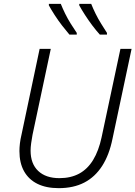

<svg xmlns="http://www.w3.org/2000/svg" viewBox="-20 -968 704 998"><path d="M285 10Q220 10 174.5 -12.5Q129 -35 105 -78Q81 -121 81 -183Q81 -201 83.5 -222.5Q86 -244 92 -269L186 -714H244L149 -267Q145 -246 142 -224Q139 -202 139 -185Q139 -117 178.5 -79.5Q218 -42 289 -42Q348 -42 391.5 -65.5Q435 -89 464 -136.5Q493 -184 508 -254L606 -714H664L565 -248Q548 -163 511 -105.5Q474 -48 418 -19Q362 10 285 10ZM499 -788Q480 -809 460 -835.5Q440 -862 422 -890Q404 -918 392 -940V-948H454Q463 -925 476.5 -897.5Q490 -870 506 -844.5Q522 -819 536 -797V-788ZM341 -788Q323 -809 302.5 -835.5Q282 -862 264 -890Q246 -918 234 -940V-948H296Q305 -925 318.5 -897.5Q332 -870 348 -844.5Q364 -819 379 -797V-788Z"/></svg>

Font: Noto Sans Display Light
Style: Italic
Weight: 300
Italic angle: -12°
Designer: Monotype Design Team
Foundry: Monotype Imaging Inc.
Version: Version 2.003